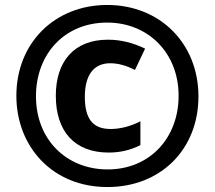

<svg xmlns="http://www.w3.org/2000/svg" viewBox="-20 -744 865 774"><path d="M413 10C629 10 780 -143 780 -355C780 -569 625 -724 412 -724C202 -724 46 -572 46 -358C46 -153 191 10 413 10ZM414 -61C249 -61 125 -180 125 -356C125 -526 240 -653 412 -653C577 -653 700 -531 700 -358C700 -188 584 -61 414 -61ZM418 -129C465 -129 506 -139 546 -159V-255C507 -235 465 -224 426 -224C354 -224 322 -265 322 -354C322 -444 360 -489 424 -489C456 -489 489 -480 524 -462L565 -548C517 -571 468 -584 415 -584C279 -584 205 -497 205 -358C205 -214 281 -129 418 -129Z"/></svg>

Font: Noto Sans Thai Looped Condensed ExtraBold
Style: Regular
Weight: 800
Width: 3
Designer: Sasikarn Vongin, Ben Mitchell
Foundry: The Fontpad Ltd
Version: Version 1.001